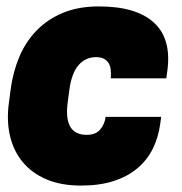

<svg xmlns="http://www.w3.org/2000/svg" viewBox="-20 -564 568 598"><path d="M191 -246Q177 -144 250 -144Q278 -144 292 -160.5Q306 -177 309 -200H482L479 -178Q473 -135 455.5 -100Q438 -65 407.5 -39.5Q377 -14 333.5 0Q290 14 232 14Q170 14 124.5 -5.5Q79 -25 50.5 -59.5Q22 -94 11 -141.5Q0 -189 8 -246L13 -284Q20 -339 40 -386.5Q60 -434 94 -469Q128 -504 176 -524Q224 -544 288 -544Q405 -544 460 -493Q515 -442 501 -342L498 -320H325Q326 -333 325 -345Q324 -357 319 -366Q314 -375 304.5 -380.5Q295 -386 279 -386Q246 -386 224.5 -361Q203 -336 196 -284Z"/></svg>

Font: Tanohe Sans Black
Style: Italic
Weight: 900
Designer: Village Type and Design LLC & Cristiano Sobral
Foundry: Cooper Hewitt Smithsonian Design Museum
Version: Version 1.00;January 12, 2020;FontCreator 12.0.0.2547 64-bit